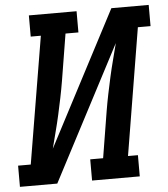

<svg xmlns="http://www.w3.org/2000/svg" viewBox="-60 -782 728 830"><g transform="rotate(-5 304.5 -367.5)"><path d="M-7 0V-92H48L140 -643H96V-735H303V-643H247L214 -441Q208 -405 200.5 -368.5Q193 -332 185 -296Q177 -260 167.5 -224Q158 -188 149 -152L454 -735H616V-643H561L470 -92H513V0H306V-92H362L395 -294Q401 -330 408.5 -366.5Q416 -403 424 -439Q432 -475 441.5 -511Q451 -547 460 -583L155 0Z"/></g></svg>

Font: Iosevka Slab Semibold Extended
Style: Italic
Weight: 600
Width: 7
Italic angle: -9°
Monospace: yes
Designer: Belleve Invis
Foundry: Belleve Invis
Version: Version 11.1.0; ttfautohint (v1.8.3)